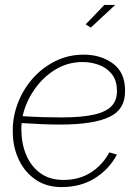

<svg xmlns="http://www.w3.org/2000/svg" viewBox="-20 -750 569 780"><path d="M230 10Q169 10 125 -20Q81 -50 57 -100Q33 -150 32 -210Q30 -270 51 -327Q72 -384 111 -429Q150 -474 203.5 -501Q257 -528 320 -528Q389 -528 438 -492.5Q487 -457 488 -386Q491 -307 425.5 -275.5Q360 -244 226 -244Q190 -244 152 -245.5Q114 -247 68 -250Q66 -234 67 -219Q68 -162 88 -117Q108 -72 145.5 -45.5Q183 -19 238 -19Q302 -19 349.5 -49.5Q397 -80 424 -131L455 -122Q423 -62 365.5 -26Q308 10 230 10ZM316 -498Q254 -498 203.5 -466.5Q153 -435 118.5 -384.5Q84 -334 72 -278Q121 -275 158 -274Q195 -273 229 -273Q314 -273 364.5 -285Q415 -297 436 -322Q457 -347 455 -385Q454 -425 433.5 -450Q413 -475 381.5 -486.5Q350 -498 316 -498ZM349 -638 328 -651 404 -730H448Z"/></svg>

Font: Raleway ExtraLight
Style: Italic
Weight: 200
Italic angle: -12°
Designer: Matt McInerney, Pablo Impallari, Rodrigo Fuenzalida
Foundry: Matt McInerney, Pablo Impallari, Rodrigo Fuenzalida
Version: Version 4.026